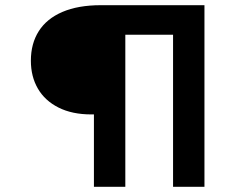

<svg xmlns="http://www.w3.org/2000/svg" viewBox="-20 -720 959 740"><path d="M342 0V-314L366 -279H332Q258 -279 205.5 -305.5Q153 -332 126 -378.5Q99 -425 99 -486Q99 -552 129.5 -600Q160 -648 220.5 -674Q281 -700 369 -700H768V0H647V-660L663 -586H406L463 -652V0Z"/></svg>

Font: Lexend Mega
Style: Regular
Weight: 400
Designer: Bonnie Shaver-Troup, Thomas Jockin
Foundry: Lexend
Version: Version 1.007